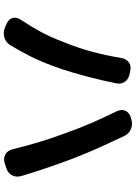

<svg xmlns="http://www.w3.org/2000/svg" viewBox="132 -880 735 1040"><g transform="rotate(90 500.0 -359.5)"><path d="M205 -330Q239 -413 259.5 -489.5Q280 -566 293 -646Q298 -675 316.5 -689Q335 -703 363 -697L383 -693Q411 -686 424 -666Q437 -646 430 -617Q428 -606 426.5 -601.5Q425 -597 422 -580Q415 -545 401.5 -492Q388 -439 371.5 -382.5Q355 -326 337 -279Q310 -206 283 -153Q256 -100 224 -47Q209 -23 182.5 -15Q156 -7 130 -18L109 -27Q83 -38 77 -59.5Q71 -81 87 -105Q123 -159 151.5 -211.5Q180 -264 205 -330ZM699 -351Q671 -430 641.5 -496.5Q612 -563 583 -622Q570 -648 579 -669.5Q588 -691 615 -700L626 -703Q653 -711 678 -701Q703 -691 716 -665Q745 -604 776 -535.5Q807 -467 835 -395Q861 -327 886.5 -252.5Q912 -178 933 -107Q941 -79 929 -56.5Q917 -34 890 -26L864 -17Q837 -9 816 -20.5Q795 -32 788 -60Q770 -133 749.5 -201.5Q729 -270 699 -351Z"/></g></svg>

Font: Chiron GoRound TC
Style: Bold
Weight: 700
Designer: Ryoko NISHIZUKA 西塚涼子 (kana, bopomofo & ideographs); Paul D. Hunt (Latin, Greek & Cyrillic); Sandoll Communications 산돌커뮤니
Foundry: Adobe
Version: Version 1.000;hotconv 1.1.1;makeotfexe 2.6.0